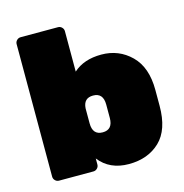

<svg xmlns="http://www.w3.org/2000/svg" viewBox="-106 -809 882 918"><g transform="rotate(-15 334.5 -350.0)"><path d="M634 -300V-221Q634 -103 575 -46.5Q516 10 421 10Q326 10 274 -57V-27Q274 -16 266 -8Q258 0 247 0H77Q66 0 58 -8Q50 -16 50 -27V-683Q50 -694 58 -702Q66 -710 77 -710H262Q273 -710 281 -702Q289 -694 289 -683V-483Q341 -530 427.5 -530Q514 -530 574 -471Q634 -412 634 -300ZM289 -227Q289 -169 339 -169Q389 -169 389 -227V-293Q389 -351 339 -351Q292 -351 289 -301Z"/></g></svg>

Font: Rubik One
Style: Regular
Weight: 400
Designer: Hubert and Fischer with Elvire Volk Leonovitch
Foundry: Hubert and Fischer with Elvire Volk Leonovitch
Version: Version 1.001